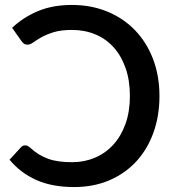

<svg xmlns="http://www.w3.org/2000/svg" viewBox="-20 -748 707 776"><path d="M81.5 -160.5C75.2 -160.5 69.7 -158 65 -153L18.5 -102.5C47.8 -67.2 83.8 -39.9 126.2 -20.8C168.8 -1.6 219.8 8 279.5 8C331.8 8 379.2 -1.1 421.8 -19.2C464.2 -37.4 500.5 -62.8 530.5 -95.2C560.5 -127.8 583.7 -166.5 600 -211.5C616.3 -256.5 624.5 -306 624.5 -360C624.5 -414 615.9 -463.6 598.8 -508.8C581.6 -553.9 557.4 -592.8 526.3 -625.2C495.1 -657.8 457.8 -683 414.3 -701C370.8 -719 322.8 -728 270.5 -728C218.5 -728 172.6 -719.6 132.8 -702.8C92.9 -685.9 58.3 -663.5 29 -635.5L67.5 -581C70.2 -577.3 73.3 -574.2 77 -571.5C80.7 -568.8 85.7 -567.5 92 -567.5C98.7 -567.5 106.2 -570.6 114.7 -576.8C123.2 -582.9 134.1 -589.8 147.2 -597.3C160.4 -604.8 176.9 -611.6 196.7 -617.8C216.6 -623.9 241.3 -627 271 -627C305.3 -627 336.8 -621 365.5 -609C394.2 -597 418.8 -579.5 439.5 -556.5C460.2 -533.5 476.2 -505.5 487.7 -472.5C499.2 -439.5 505 -402 505 -360C505 -317.7 499 -279.9 487 -246.8C475 -213.6 458.5 -185.6 437.5 -162.8C416.5 -139.9 391.8 -122.5 363.5 -110.5C335.2 -98.5 304.7 -92.5 272 -92.5C252 -92.5 234.1 -93.6 218.2 -95.8C202.4 -97.9 187.8 -101.4 174.5 -106.3C161.2 -111.1 148.6 -117.2 136.7 -124.5C124.9 -131.8 113.2 -140.8 101.5 -151.5C94.8 -157.5 88.2 -160.5 81.5 -160.5Z"/></svg>

Font: Lato Semibold
Style: Regular
Weight: 600
Designer: Lukasz Dziedzic
Foundry: tyPoland Lukasz Dziedzic
Version: Version 2.006; 2014-01-15